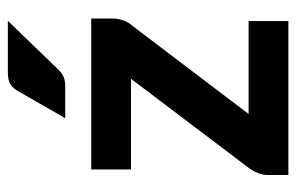

<svg xmlns="http://www.w3.org/2000/svg" viewBox="-156 -618 774 502"><g transform="rotate(-90 231.0 -367.0)"><path d="M433.5 -459.5Q433.5 -445 428.5 -431.2Q423.5 -417.5 415.5 -409L184 -104H427V0H24.5V-57Q24.5 -65.5 29.2 -78.5Q34 -91.5 42.5 -103L276 -411.5H39V-515.5H433.5ZM427.5 -733.5 301 -602.5Q291 -592 281.2 -587.8Q271.5 -583.5 256 -583.5H173L243 -705.5Q250.5 -719.5 261.2 -726.5Q272 -733.5 294 -733.5Z"/></g></svg>

Font: Lato 2
Style: Regular
Weight: 800
Designer: Lukasz Dziedzic with Adam Twardoch and Botio Nikoltchev
Foundry: tyPoland Lukasz Dziedzic
Version: Version 2.015; 2015-08-06; http://www.latofonts.com/